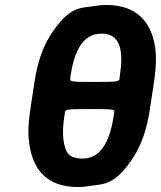

<svg xmlns="http://www.w3.org/2000/svg" viewBox="-20 -741 646 771"><path d="M581 -297 599 -415C607 -468 608 -513 603 -552C587 -651 532 -721 406 -721C388 -721 370 -719 354 -716C310 -708 258 -721 181 -597C150 -548 130 -486 119 -415L101 -297C93 -244 92 -199 98 -161C113 -61 167 10 293 10C311 10 329 8 346 5C390 -3 441 9 519 -115C550 -164 570 -226 581 -297ZM439 -291 437 -278C424 -192 394 -104 311 -104C303 -104 296 -105 289 -106C272 -111 245 -109 235 -178C231 -206 233 -241 239 -278L241 -291C243 -302 252 -303 342 -303C432 -303 441 -302 439 -291ZM388 -606C472 -606 474 -522 461 -435L460 -424C458 -413 449 -412 359 -412C269 -412 260 -413 262 -424L263 -435C276 -521 305 -606 388 -606Z"/></svg>

Font: Asimov Print
Style: AIt
Weight: 500
Designer: Google
Version: Version 2.000980: 2014